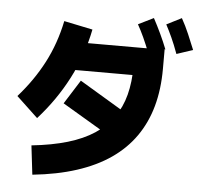

<svg xmlns="http://www.w3.org/2000/svg" viewBox="-60 -917 1121 1061"><g transform="rotate(5 500.0 -387.0)"><path d="M158 80 139 -81Q252 -93 338 -118.5Q424 -144 485.5 -184.5Q547 -225 586.5 -280.5Q626 -336 644.5 -407Q663 -478 663 -566L714 -517H272V-671H826V-566Q826 -452 800 -358Q774 -264 721.5 -189Q669 -114 589.5 -59Q510 -4 402 31Q294 66 158 80ZM157 -234 38 -346Q123 -442 178.5 -548.5Q234 -655 260 -781L419 -748Q390 -602 323 -473Q256 -344 157 -234ZM654 -297 571 -165 296 -328 380 -461ZM739 -642Q719 -693 702 -730Q685 -767 667 -799L752 -841Q774 -800 794 -757.5Q814 -715 830 -674ZM893 -654Q874 -706 857 -743Q840 -780 823 -812L906 -854Q929 -813 947.5 -769.5Q966 -726 983 -684Z"/></g></svg>

Font: Murecho Thin ExtraBold
Style: Regular
Weight: 800
Version: Version 1.010